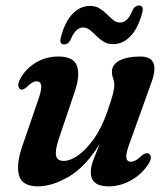

<svg xmlns="http://www.w3.org/2000/svg" viewBox="-20 -667 607 698"><path d="M519.5 -109Q527.5 -106 528.2 -95.8Q529 -85.5 521 -73Q497.5 -35 457.8 -12.2Q418 10.5 374.5 10.5Q310 10.5 310 -41.5Q310 -60.5 319.5 -85.8Q329 -111 342 -143Q288.5 -58 228.5 -23.8Q168.5 10.5 118 10.5Q59 10.5 48.8 -30.8Q38.5 -72 62 -138.5L120 -307Q132 -342 129.5 -356.8Q127 -371.5 113.5 -371.5Q105.5 -371.5 96.8 -366.5Q88 -361.5 75.5 -349Q62.5 -338 54 -342.5Q47.5 -345.5 46.5 -355.5Q45.5 -365.5 53.5 -380.5Q73 -416.5 109.8 -439Q146.5 -461.5 193 -461.5Q247 -461.5 259.5 -428Q272 -394.5 252.5 -336L193.5 -161.5Q179.5 -119 184 -100.5Q188.5 -82 212 -82Q235 -82 264 -102.2Q293 -122.5 321.2 -162.2Q349.5 -202 370 -261Q384.5 -302.5 390 -323.5Q395.5 -344.5 395.5 -357.5Q395.5 -370.5 391.2 -381.8Q387 -393 387 -407.5Q387 -432 414.5 -446.8Q442 -461.5 491 -461.5Q567.5 -461.5 528 -360.5L451.5 -147Q437 -108.5 439.2 -93.8Q441.5 -79 455.5 -79Q463.5 -79 473 -84Q482.5 -89 497 -103Q511 -113 519.5 -109ZM391 -506.5Q371 -506.5 356.2 -515.8Q341.5 -525 329.8 -537Q318 -549 306.8 -558Q295.5 -567 282 -567Q254 -567 236 -521Q227.5 -505.5 213 -505.5Q194 -505.5 201.5 -532Q216 -588 244 -616.8Q272 -645.5 307 -645.5Q327.5 -645.5 342.2 -636.2Q357 -627 368.8 -615.2Q380.5 -603.5 391.8 -594.2Q403 -585 416.5 -585Q445 -585 462.5 -631.5Q471 -647 485.5 -647Q504 -647 497 -620.5Q482 -564 454.2 -535.2Q426.5 -506.5 391 -506.5Z"/></svg>

Font: Fraunces 72pt S050 SemiBold
Style: Italic
Weight: 600
Italic angle: -16°
Version: Version 1.000; ttfautohint (v1.8.3)